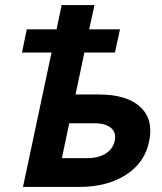

<svg xmlns="http://www.w3.org/2000/svg" viewBox="-20 -740 640 760"><path d="M71 0 184 -532H67L86 -624H204L224 -720H354L333 -624H455L435 -532H314L279 -366H371Q483 -366 536 -316Q589 -266 570 -179Q553 -96 478.5 -48Q404 0 293 0ZM225 -114H325Q369 -114 398 -132Q427 -150 434 -182Q441 -215 419.5 -233.5Q398 -252 354 -252H254Z"/></svg>

Font: Geist Mono ExtraBold
Style: Italic
Weight: 800
Italic angle: -12°
Monospace: yes
Designer: Basement.studio, Andrés Briganti, Mateo Zaragoza
Foundry: Basement.studio, Vercel, Andrés Briganti, Guido Ferreyra, Mateo Zaragoza
Version: Version 1.500; ttfautohint (v1.8.4.7-5d5b)